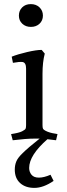

<svg xmlns="http://www.w3.org/2000/svg" viewBox="-20 -675 324 935"><path d="M122 143Q122 162 133.5 176Q145 190 169.5 190Q194 190 226 176L241 206Q191 240 147.5 240Q104 240 78 216.5Q52 193 52 151Q52 129 59.5 111Q67 93 90 71Q116 45 173 0H147Q108 0 42 8L34 -22Q73 -28 87.5 -35.5Q102 -43 104.5 -48Q107 -53 107 -66V-341Q107 -370 90 -373Q75 -375 43 -369L37 -399Q67 -411 112 -421.5Q157 -432 183 -432L198 -414Q187 -372 187 -316V-66Q187 -53 189.5 -48Q192 -43 202 -38Q221 -28 250 -24L260 -22L253 8Q222 4 211 3Q122 81 122 143ZM88.5 -559.5Q72 -575 72 -599Q72 -623 88 -639Q104 -655 130 -655Q156 -655 172.5 -639Q189 -623 189 -599Q189 -575 172.5 -559.5Q156 -544 130.5 -544Q105 -544 88.5 -559.5Z"/></svg>

Font: Buenard
Style: Regular
Weight: 400
Designer: Gustavo Ibarra
Foundry: FontFuror
Version: Version 1.001 2011